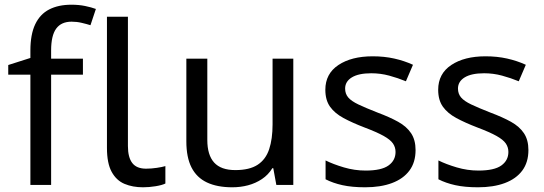

<svg xmlns="http://www.w3.org/2000/svg" viewBox="-20 -785 2308 815"><path d="M332 -468H197V0H109V-468H15V-509L109 -539V-570Q109 -639 129.5 -682Q150 -725 189 -745Q228 -765 283 -765Q315 -765 341.5 -759.5Q368 -754 387 -747L364 -678Q348 -683 327 -688Q306 -693 284 -693Q240 -693 218.5 -663.5Q197 -634 197 -571V-536H332Z M587 10Q543 10 508.5 -4.5Q474 -19 454 -55.5Q434 -92 434 -157V-714H523V-165Q523 -117 541.5 -93Q560 -69 600 -69Q622 -69 645.5 -72.5Q669 -76 682 -80V-6Q668 1 640.5 5.5Q613 10 587 10Z M1225 -536V0H1153L1140 -71H1136Q1119 -43 1092 -25Q1065 -7 1033 1.5Q1001 10 966 10Q902 10 858.5 -10.5Q815 -31 793 -74Q771 -117 771 -185V-536H860V-191Q860 -127 889 -95Q918 -63 979 -63Q1039 -63 1073.5 -85.5Q1108 -108 1122.5 -151.5Q1137 -195 1137 -257V-536Z M1744 -148Q1744 -96 1718 -61Q1692 -26 1644 -8Q1596 10 1530 10Q1474 10 1433.5 1Q1393 -8 1362 -24V-104Q1394 -88 1439.5 -74.5Q1485 -61 1532 -61Q1599 -61 1629 -82.5Q1659 -104 1659 -140Q1659 -160 1648 -176Q1637 -192 1608.5 -208Q1580 -224 1527 -244Q1475 -264 1438 -284Q1401 -304 1381 -332Q1361 -360 1361 -404Q1361 -472 1416.5 -509Q1472 -546 1562 -546Q1611 -546 1653.5 -536.5Q1696 -527 1733 -510L1703 -440Q1669 -454 1632 -464Q1595 -474 1556 -474Q1502 -474 1473.5 -456.5Q1445 -439 1445 -409Q1445 -387 1458 -371.5Q1471 -356 1501.5 -341.5Q1532 -327 1583 -307Q1634 -288 1670 -268Q1706 -248 1725 -219.5Q1744 -191 1744 -148Z M2223 -148Q2223 -96 2197 -61Q2171 -26 2123 -8Q2075 10 2009 10Q1953 10 1912.5 1Q1872 -8 1841 -24V-104Q1873 -88 1918.5 -74.5Q1964 -61 2011 -61Q2078 -61 2108 -82.5Q2138 -104 2138 -140Q2138 -160 2127 -176Q2116 -192 2087.5 -208Q2059 -224 2006 -244Q1954 -264 1917 -284Q1880 -304 1860 -332Q1840 -360 1840 -404Q1840 -472 1895.5 -509Q1951 -546 2041 -546Q2090 -546 2132.5 -536.5Q2175 -527 2212 -510L2182 -440Q2148 -454 2111 -464Q2074 -474 2035 -474Q1981 -474 1952.5 -456.5Q1924 -439 1924 -409Q1924 -387 1937 -371.5Q1950 -356 1980.5 -341.5Q2011 -327 2062 -307Q2113 -288 2149 -268Q2185 -248 2204 -219.5Q2223 -191 2223 -148Z"/></svg>

Font: uoriya15
Style: Book
Weight: 400
Designer: Jelle Bosma - Monotype Design Team
Foundry: Monotype Imaging Inc.
Version: Version 2.003